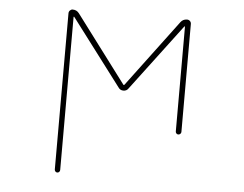

<svg xmlns="http://www.w3.org/2000/svg" viewBox="-52 -609 1104 867"><g transform="rotate(5 500.0 -175.5)"><path d="M225.6 181.6V-526.4Q225.6 -534.2 231 -539.6Q236.3 -544.9 243.2 -544.9Q261.7 -544.9 272.5 -530.3L500 -227.5Q502.9 -223.6 505.9 -227.5L732.4 -530.3Q743.2 -544.9 761.7 -544.9Q769.5 -544.9 774.9 -539.6Q780.3 -534.2 780.3 -526.4V-37.1Q780.3 -32.2 776.4 -28.3Q772.5 -24.4 767.1 -24.4Q761.7 -24.4 758.3 -28.3Q754.9 -32.2 754.9 -37.1V-511.7Q754.9 -512.7 753.9 -513.2Q752.9 -513.7 752 -512.7L525.4 -211.9Q517.6 -200.2 502.9 -200.2Q488.3 -200.2 480.5 -211.9L252.9 -512.7Q252 -513.7 251 -513.2Q250 -512.7 250 -511.7V181.6Q250 186.5 246.6 190.4Q243.2 194.3 237.8 194.3Q232.4 194.3 229 190.4Q225.6 186.5 225.6 181.6Z"/></g></svg>

Font: Rounded-X Mgen+ 2m thin
Style: Regular
Weight: 100
Designer: [Source Han Sans]
Ryoko NISHIZUKA  (kana & ideographs); Paul D. Hunt (Latin, Greek & Cyrillic); Wenlong ZHANG  (bopomofo
Version: Version 1.059.20150602